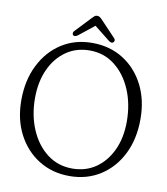

<svg xmlns="http://www.w3.org/2000/svg" viewBox="-93 -934 891 1024"><g transform="rotate(10 352.5 -422.0)"><path d="M350 -709Q445.5 -709 518.2 -663.2Q591 -617.5 632 -537.2Q673 -457 673 -353Q673 -245 632 -163Q591 -81 518.5 -34.8Q446 11.5 351.5 11.5Q258 11.5 185.2 -34Q112.5 -79.5 71 -159.2Q29.5 -239 29.5 -343Q29.5 -450.5 70.8 -533.2Q112 -616 184.2 -662.5Q256.5 -709 350 -709ZM603.5 -327.5Q603.5 -421.5 571 -498.5Q538.5 -575.5 480 -621.2Q421.5 -667 343.5 -667Q271.5 -667 216.5 -628.8Q161.5 -590.5 130.5 -522.8Q99.5 -455 99.5 -366.5Q99.5 -273.5 132 -197.2Q164.5 -121 223 -75.8Q281.5 -30.5 360 -30.5Q432 -30.5 486.8 -68.2Q541.5 -106 572.5 -172.8Q603.5 -239.5 603.5 -327.5ZM459.5 -731.5Q450 -723 433.5 -736L350.5 -802L267.5 -736Q251 -724 242 -731.5Q238 -734.5 237.8 -741.2Q237.5 -748 243 -754L323.5 -839Q330.5 -846.5 336.2 -851.2Q342 -856 350 -856Q359 -856 365.2 -851.5Q371.5 -847 379 -839L459.5 -754Q465.5 -747.5 464.5 -741.2Q463.5 -735 459.5 -731.5Z"/></g></svg>

Font: Fraunces 144pt S100 Light
Style: Regular
Weight: 300
Version: Version 1.000; ttfautohint (v1.8.3)